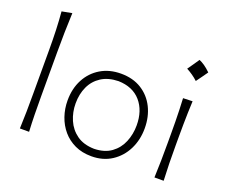

<svg xmlns="http://www.w3.org/2000/svg" viewBox="-124 -955 1363 1158"><g transform="rotate(20 557.5 -376.0)"><path d="M96.7 0H155.8Q152.8 -57.1 151.9 -110.1Q150.9 -163.1 150.9 -226.1V-507.8Q150.9 -574.2 152.1 -636.5Q153.3 -698.7 156.2 -761.7L91.3 -749.5Q96.2 -693.4 98.4 -633.3Q100.6 -573.2 100.6 -507.8V-226.1Q100.6 -163.1 99.9 -110.1Q99.1 -57.1 96.7 0Z M558.6 -37.6Q491.2 -39.1 447.5 -70.3Q403.8 -101.6 382.3 -151.4Q360.8 -201.2 360.8 -257.8Q360.8 -317.4 382.8 -365.2Q404.8 -413.1 449 -441.7Q493.2 -470.2 558.6 -471.7Q650.9 -469.2 701.7 -410.9Q752.4 -352.5 752.4 -257.8Q752.4 -201.2 731.9 -151.4Q711.4 -101.6 668.5 -70.3Q625.5 -39.1 558.6 -37.6ZM558.6 10.3Q632.8 10.3 688 -25.6Q743.2 -61.5 773.7 -122.3Q804.2 -183.1 804.2 -257.8Q804.2 -332 774.7 -391.4Q745.1 -450.7 689.9 -485.1Q634.8 -519.5 558.1 -519.5Q483.9 -519.5 427.7 -485.8Q371.6 -452.1 340.3 -393.1Q309.1 -334 309.1 -257.8Q309.1 -204.6 325.7 -156.2Q342.3 -107.9 374 -70.6Q405.8 -33.2 452.1 -11.5Q498.5 10.3 558.6 10.3Z M973.7 -759.1Q960.3 -739.2 947.6 -720.9Q935 -702.7 921.6 -683.9Q940.9 -673.7 960 -660.5Q979 -647.4 995.7 -631.8Q1009.7 -650.6 1022.8 -669.1Q1036 -687.6 1048.9 -705.9Q1026.9 -727.4 1008.3 -740Q989.8 -752.6 973.7 -759.1ZM960.4 0H1019.5Q1016.6 -57.1 1015.6 -110.1Q1014.6 -163.1 1014.6 -226.1V-277.3Q1014.6 -320.8 1015.1 -359.4Q1015.6 -397.9 1016.6 -434.8Q1017.6 -471.7 1019.5 -510.3L959 -508.3Q960.9 -470.2 962.2 -433.6Q963.4 -397 963.9 -358.9Q964.4 -320.8 964.4 -277.3V-226.1Q964.4 -163.1 963.6 -110.1Q962.9 -57.1 960.4 0Z"/></g></svg>

Font: Pinar-VF-FD
Style: Regular
Weight: 300
Designer: Amin Abedi
Version: Version 3.0